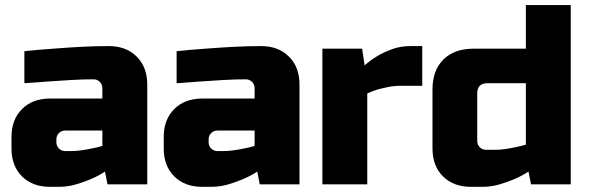

<svg xmlns="http://www.w3.org/2000/svg" viewBox="-20 -720 2299 750"><path d="M24.9 -140.1V-185.1Q24.9 -252.9 65.9 -293.9Q106.9 -335 174.8 -335H379.9V-375Q379.9 -390.1 369.9 -400.1Q359.9 -410.2 345.2 -410.2Q305.2 -410.2 258.5 -407.5Q211.9 -404.8 170.9 -401.9Q123 -397.9 75.2 -395V-520Q130.4 -525.9 187 -529.8Q235.8 -533.7 293.9 -536.9Q352.1 -540 404.8 -540Q472.7 -540 513.9 -499Q555.2 -458 555.2 -390.1V0H399.9L390.1 -49.8Q364.3 -32.7 334 -20Q308.1 -8.8 276.1 0.5Q244.1 9.8 210 9.8H174.8Q106.9 9.8 65.9 -31Q24.9 -71.8 24.9 -140.1ZM200.2 -165Q200.2 -149.9 210.2 -139.9Q220.2 -129.9 234.9 -129.9H259.8Q278.8 -129.9 299.8 -133.1Q320.8 -136.2 338.9 -140.1Q359.9 -144 379.9 -149.9V-210H234.9Q219.7 -210 210 -200Q200.2 -189.9 200.2 -174.8Z M619.6 -140.1V-185.1Q619.6 -252.9 660.6 -293.9Q701.7 -335 769.5 -335H974.6V-375Q974.6 -390.1 964.6 -400.1Q954.6 -410.2 939.9 -410.2Q899.9 -410.2 853.3 -407.5Q806.6 -404.8 765.6 -401.9Q717.8 -397.9 669.9 -395V-520Q725.1 -525.9 781.7 -529.8Q830.6 -533.7 888.7 -536.9Q946.8 -540 999.5 -540Q1067.4 -540 1108.6 -499Q1149.9 -458 1149.9 -390.1V0H994.6L984.9 -49.8Q959 -32.7 928.7 -20Q902.8 -8.8 870.8 0.5Q838.9 9.8 804.7 9.8H769.5Q701.7 9.8 660.6 -31Q619.6 -71.8 619.6 -140.1ZM794.9 -165Q794.9 -149.9 804.9 -139.9Q814.9 -129.9 829.6 -129.9H854.5Q873.5 -129.9 894.5 -133.1Q915.5 -136.2 933.6 -140.1Q954.6 -144 974.6 -149.9V-210H829.6Q814.5 -210 804.7 -200Q794.9 -189.9 794.9 -174.8Z M1239.3 0V-529.8H1394.5L1404.3 -464.8Q1427.2 -484.9 1455.6 -502Q1479.5 -516.1 1512 -528.1Q1544.4 -540 1584.5 -540H1629.4V-384.8H1544.4Q1518.6 -384.8 1495.1 -379.9Q1471.7 -375 1453.6 -370.1Q1432.6 -363.3 1414.6 -355V0Z M1669.4 -140.1V-370.1Q1669.4 -445.3 1711.9 -487.5Q1754.4 -529.8 1829.6 -529.8H2034.2V-700.2H2209.5V0H2054.2L2044.4 -49.8Q2018.6 -32.7 1988.3 -20Q1962.4 -8.8 1930.4 0.5Q1898.4 9.8 1864.3 9.8H1819.3Q1751.5 9.8 1710.4 -31Q1669.4 -71.8 1669.4 -140.1ZM1844.2 -169.9Q1844.2 -154.8 1854.2 -144.8Q1864.3 -134.8 1879.4 -134.8H1914.6Q1933.6 -134.8 1954.6 -137.9Q1975.6 -141.1 1993.2 -145Q2014.2 -148.9 2034.2 -154.8V-395H1884.3Q1844.2 -395 1844.2 -355Z"/></svg>

Font: Russo One
Style: Regular
Weight: 400
Designer: Jovanny lemonad
Foundry: Jovanny Lemonad
Version: Version 1.000